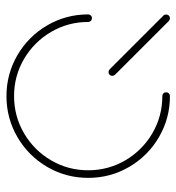

<svg xmlns="http://www.w3.org/2000/svg" viewBox="5 -564 559 609"><g transform="rotate(-90 284.5 -259.5)"><path d="M543 -12.2Q543 -7 539.6 -3.5Q536.3 0 531.1 0Q526.7 0 522.6 -3.3L351.9 -174.1Q348.5 -178.1 348.5 -182.6Q348.5 -187.8 352 -191.3Q355.6 -194.8 360.4 -194.8Q364.8 -194.8 369.3 -191.1L539.6 -20.7Q543 -17.4 543 -12.2ZM296.3 -12.2Q296.3 -7 292.8 -3.5Q289.3 0 284.1 0Q213.7 0 154.1 -34.8Q94.4 -69.6 59.6 -129.3Q24.8 -188.9 24.8 -259.3Q24.8 -329.6 59.6 -389.3Q94.4 -448.9 154.1 -483.7Q213.7 -518.5 284.1 -518.5Q354.4 -518.5 414.1 -483.7Q473.7 -448.9 508.5 -389.3Q543.3 -329.6 543.3 -259.3Q543.3 -254.4 540 -250.9Q536.7 -247.4 531.5 -247.4Q526.3 -247.4 522.8 -250.9Q519.3 -254.4 519.3 -259.3Q519.3 -323.3 487.6 -377.2Q455.9 -431.1 402 -462.8Q348.1 -494.4 284.1 -494.4Q220.4 -494.4 166.3 -462.8Q112.2 -431.1 80.6 -377.2Q48.9 -323.3 48.9 -259.3Q48.9 -195.2 80.6 -141.3Q112.2 -87.4 166.3 -55.7Q220.4 -24.1 284.1 -24.1Q289.3 -24.1 292.8 -20.7Q296.3 -17.4 296.3 -12.2Z"/></g></svg>

Font: 26F Galaxy Hebrew Thin
Style: Regular
Weight: 100
Designer: C₂₉H₂₅N₃O₅
Version: Version 1.000